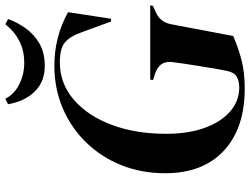

<svg xmlns="http://www.w3.org/2000/svg" viewBox="-126 -770 914 701"><g transform="rotate(-90 330.5 -420.0)"><path d="M357 17Q212 17 130 -59.5Q48 -136 48 -274Q48 -360 77.5 -433.5Q107 -507 160.5 -562Q214 -617 285.5 -647.5Q357 -678 441 -678Q546 -678 636 -628L612 -471H602L564 -575Q548 -621 525.5 -639.5Q503 -658 453 -658Q376 -658 317 -607.5Q258 -557 225 -469.5Q192 -382 192 -270Q192 -187 214.5 -127Q237 -67 275 -35Q313 -3 361 -3Q387 -3 402.5 -13.5Q418 -24 423 -55L429 -86Q434 -118 441 -160Q448 -202 453 -241Q463 -294 410 -311L388 -318L390 -328H661L659 -318L637 -308Q600 -293 592 -252L549 -25Q505 -6 460.5 5.5Q416 17 357 17ZM439 -713Q382 -713 346 -750Q310 -787 300 -847L320 -857Q336 -825 372 -806.5Q408 -788 451 -788Q496 -788 531 -806Q566 -824 592 -857L611 -847Q599 -813 577 -782.5Q555 -752 521.5 -732.5Q488 -713 439 -713Z"/></g></svg>

Font: DM Serif Display
Style: Italic
Weight: 400
Italic angle: -12°
Designer: Colophon Foundry, Frank Grießhammer
Foundry: Colophon Foundry
Version: Version 5.100; ttfautohint (v1.8.2)